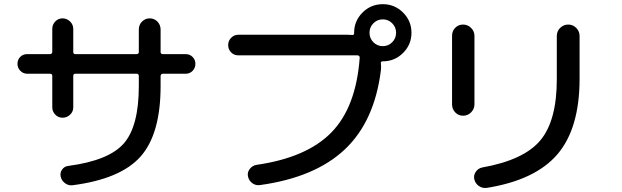

<svg xmlns="http://www.w3.org/2000/svg" viewBox="-20 -870 3040 938"><path d="M112.3 -509.8Q93.8 -509.8 79.6 -523.9Q65.4 -538.1 65.4 -558.1Q65.4 -578.1 78.6 -591.8Q91.8 -605.5 112.3 -605.5H223.6Q234.4 -605.5 235.4 -616.2V-728.5Q235.4 -750 250 -765.1Q264.6 -780.3 285.6 -780.3Q306.6 -780.3 322.3 -765.1Q337.9 -750 337.9 -728.5V-616.2Q337.9 -605.5 348.6 -605.5H646.5Q658.2 -605.5 658.2 -616.2V-725.6Q658.2 -749 673.8 -764.6Q689.5 -780.3 710.9 -780.3Q734.4 -780.3 749.5 -764.2Q764.6 -748 764.6 -725.6V-616.2Q764.6 -605.5 776.4 -605.5H887.7Q907.2 -605.5 920.9 -591.8Q934.6 -578.1 934.6 -558.1Q934.6 -538.1 920.9 -523.9Q907.2 -509.8 887.7 -509.8H776.4Q765.6 -509.8 764.6 -499V-450.2Q764.6 -215.8 667 -105.5Q569.3 4.9 333 35.2Q313.5 37.1 296.9 24.4Q280.3 11.7 276.4 -7.8Q272.5 -26.4 283.7 -42Q294.9 -57.6 314.5 -59.6Q512.7 -85.9 585.4 -169.9Q658.2 -253.9 658.2 -450.2V-499Q658.2 -509.8 646.5 -509.8H348.6Q337.9 -509.8 337.9 -499V-345.7Q337.9 -324.2 322.3 -309.6Q306.6 -294.9 285.6 -294.9Q264.6 -294.9 250 -310.1Q235.4 -325.2 235.4 -345.7V-499Q235.4 -509.8 223.6 -509.8Z M1804.2 -663.6Q1823.2 -644.5 1850.1 -644.5Q1877 -644.5 1896 -663.6Q1915 -682.6 1915 -710Q1915 -737.3 1896 -756.3Q1877 -775.4 1850.1 -775.4Q1823.2 -775.4 1804.2 -756.3Q1785.2 -737.3 1785.2 -710Q1785.2 -682.6 1804.2 -663.6ZM1849.6 -570.3Q1838.9 -570.3 1840.8 -559.6Q1842.8 -543 1840.8 -526.4Q1809.6 -276.4 1664.1 -139.6Q1518.6 -2.9 1250 34.2Q1228.5 37.1 1211.9 24.4Q1195.3 11.7 1191.4 -8.8Q1187.5 -27.3 1199.7 -43.9Q1211.9 -60.5 1232.4 -64.5Q1478.5 -99.6 1599.1 -223.1Q1719.7 -346.7 1737.3 -587.9Q1737.3 -599.6 1725.6 -599.6H1144.5Q1123 -599.6 1108.9 -614.3Q1094.7 -628.9 1094.7 -649.9Q1094.7 -670.9 1109.4 -685.5Q1124 -700.2 1144.5 -700.2H1678.7Q1691.4 -700.2 1699.2 -699.2Q1710 -697.3 1710 -708V-710Q1710 -767.6 1751 -808.6Q1792 -849.6 1850.1 -849.6Q1908.2 -849.6 1949.2 -808.6Q1990.2 -767.6 1990.2 -710Q1990.2 -652.3 1949.2 -611.3Q1908.2 -570.3 1849.6 -570.3Z M2811.5 -694.3V-485.4Q2811.5 -243.2 2703.6 -116.7Q2595.7 9.8 2358.4 47.9Q2336.9 50.8 2319.3 38.6Q2301.8 26.4 2296.9 4.9Q2293 -14.6 2304.7 -31.2Q2316.4 -47.9 2335.9 -51.8Q2539.1 -87.9 2619.6 -184.1Q2700.2 -280.3 2700.2 -482.4V-694.3Q2700.2 -717.8 2716.8 -733.9Q2733.4 -750 2756.3 -750Q2779.3 -750 2795.4 -733.4Q2811.5 -716.8 2811.5 -694.3ZM2242.2 -304.7Q2219.7 -304.7 2204.1 -320.8Q2188.5 -336.9 2188.5 -360.4V-695.3Q2188.5 -718.8 2204.1 -734.4Q2219.7 -750 2242.2 -750Q2265.6 -750 2281.7 -733.4Q2297.9 -716.8 2297.9 -695.3V-360.4Q2297.9 -337.9 2281.7 -321.3Q2265.6 -304.7 2242.2 -304.7Z"/></svg>

Font: Rounded-X Mgen+ 1mn medium
Style: Regular
Weight: 500
Designer: [Source Han Sans]
Ryoko NISHIZUKA  (kana & ideographs); Paul D. Hunt (Latin, Greek & Cyrillic); Wenlong ZHANG  (bopomofo
Version: Version 1.059.20150602